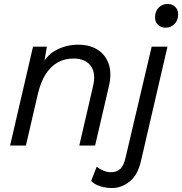

<svg xmlns="http://www.w3.org/2000/svg" viewBox="-20 -736 921 971"><path d="M31 0 147 -500H217L198 -388L188 -393Q208 -452 261 -481Q314 -510 375 -510Q433 -510 473 -485Q513 -460 529.5 -413.5Q546 -367 531 -301L461 0H381L451 -302Q466 -367 438.5 -403.5Q411 -440 352 -440Q306 -440 270.5 -419.5Q235 -399 210.5 -360Q186 -321 172 -263L111 0ZM818 -596Q794 -596 779 -610.5Q764 -625 764 -648Q764 -679 782.5 -697.5Q801 -716 827 -716Q851 -716 866 -701.5Q881 -687 881 -664Q881 -633 862.5 -614.5Q844 -596 818 -596ZM547 215Q517 215 487.5 206Q458 197 441 179L469 107Q483 119 502.5 127Q522 135 541 135Q569 135 587.5 119Q606 103 616 57L747 -500H827L693 78Q677 149 635.5 182Q594 215 547 215Z"/></svg>

Font: Work Sans
Style: Italic
Weight: 400
Italic angle: -13°
Designer: Wei Huang
Foundry: Wei Huang
Version: Version 2.012